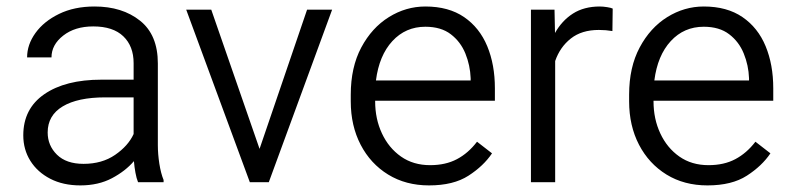

<svg xmlns="http://www.w3.org/2000/svg" viewBox="-20 -558 2426 588"><path d="M402.8 0Q397.9 -11.7 394.8 -29.1Q391.6 -46.4 390.1 -64.5Q364.3 -34.2 322.8 -12.2Q281.2 9.8 226.1 9.8Q173.3 9.8 134 -10.5Q94.7 -30.8 73 -65.4Q51.3 -100.1 51.3 -143.6Q51.3 -225.1 115.7 -269.5Q180.2 -314 290.5 -314H389.2V-364.7Q389.2 -416.5 357.7 -446.8Q326.2 -477.1 265.6 -477.1Q209.5 -477.1 173.6 -449Q137.7 -420.9 137.7 -382.3H63Q63 -421.4 88.6 -457Q114.3 -492.7 160.9 -515.4Q207.5 -538.1 269.5 -538.1Q354.5 -538.1 408.9 -494.6Q463.4 -451.2 463.4 -363.8V-113.3Q463.4 -86.4 468 -56.6Q472.7 -26.9 481 -6.8V0ZM235.8 -56.2Q292.5 -56.2 332.5 -83.7Q372.6 -111.3 389.2 -147.5V-259.8H301.8Q218.3 -259.8 172.1 -232.2Q126 -204.6 126 -152.3Q126 -112.3 154.5 -84.2Q183.1 -56.2 235.8 -56.2Z M627 -528.3 774.9 -102.1 920.4 -528.3H997.1L803.2 0H745.1L550.3 -528.3Z M1293.9 9.8Q1222.7 9.8 1168.7 -23.4Q1114.7 -56.6 1084.5 -114.7Q1054.2 -172.9 1054.2 -247.6V-268.1Q1054.2 -352.1 1086.4 -412.6Q1118.7 -473.1 1170.9 -505.6Q1223.1 -538.1 1282.7 -538.1Q1354 -538.1 1401.4 -505.6Q1448.7 -473.1 1472.2 -416.5Q1495.6 -359.9 1495.6 -287.6V-249.5H1128.9V-247.6Q1128.9 -193.8 1149.7 -149.4Q1170.4 -105 1208 -78.6Q1245.6 -52.2 1297.4 -52.2Q1344.7 -52.2 1379.4 -70.6Q1414.1 -88.9 1440.9 -124L1486.8 -88.4Q1460.9 -49.8 1414.8 -20Q1368.7 9.8 1293.9 9.8ZM1282.7 -476.1Q1222.2 -476.1 1181.6 -432.1Q1141.1 -388.2 1131.3 -311.5H1421.4V-318.4Q1419.9 -357.9 1405.3 -394Q1390.6 -430.2 1360.6 -453.1Q1330.6 -476.1 1282.7 -476.1Z M1856.4 -531.7 1855.5 -462.9Q1835.4 -466.3 1814 -466.3Q1761.2 -466.3 1728 -439.9Q1694.8 -413.6 1680.2 -371.1V0H1606V-528.3H1678.2L1679.7 -457Q1700.7 -494.6 1734.6 -516.4Q1768.6 -538.1 1816.9 -538.1Q1827.1 -538.1 1839.4 -536.1Q1851.6 -534.2 1856.4 -531.7Z M2146.5 9.8Q2075.2 9.8 2021.2 -23.4Q1967.3 -56.6 1937 -114.7Q1906.7 -172.9 1906.7 -247.6V-268.1Q1906.7 -352.1 1939 -412.6Q1971.2 -473.1 2023.4 -505.6Q2075.7 -538.1 2135.3 -538.1Q2206.5 -538.1 2253.9 -505.6Q2301.3 -473.1 2324.7 -416.5Q2348.1 -359.9 2348.1 -287.6V-249.5H1981.4V-247.6Q1981.4 -193.8 2002.2 -149.4Q2022.9 -105 2060.5 -78.6Q2098.1 -52.2 2149.9 -52.2Q2197.3 -52.2 2231.9 -70.6Q2266.6 -88.9 2293.5 -124L2339.4 -88.4Q2313.5 -49.8 2267.3 -20Q2221.2 9.8 2146.5 9.8ZM2135.3 -476.1Q2074.7 -476.1 2034.2 -432.1Q1993.7 -388.2 1983.9 -311.5H2273.9V-318.4Q2272.5 -357.9 2257.8 -394Q2243.2 -430.2 2213.1 -453.1Q2183.1 -476.1 2135.3 -476.1Z"/></svg>

Font: Vazirmatn RD UI Light
Style: Regular
Weight: 300
Designer: Saber Rastikerdar
Foundry: Saber Rastikerdar
Version: Version 33.003